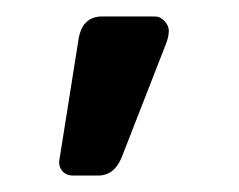

<svg xmlns="http://www.w3.org/2000/svg" viewBox="-20 -136 288 231"><path d="M51.8 54.2 74.2 -86.9Q78.1 -115.7 102.1 -116.2H166Q172.9 -116.2 178 -110.6Q183.1 -105 183.1 -99.1Q183.1 -91.3 179.2 -82L127 51.8Q118.2 74.7 99.1 75.2H67.9Q59.1 75.2 54.4 69.1Q49.8 63 51.8 54.2Z"/></svg>

Font: Rubik AZ
Style: Regular
Weight: 400
Designer: Hubert and Fischer
Foundry: Hubert & Fischer
Version: Version 2.000